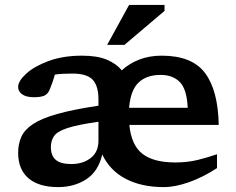

<svg xmlns="http://www.w3.org/2000/svg" viewBox="-20 -752 961 783"><path d="M274.5 -452Q253.5 -452 236 -451Q218.5 -450 204 -448Q195 -416 183 -387.5Q174.5 -367 159.2 -361.2Q144 -355.5 119 -355.5Q86.5 -355.5 70.2 -367.5Q54 -379.5 54 -397Q54 -421.5 86.8 -451.5Q119.5 -481.5 178.2 -503.2Q237 -525 315 -525Q376 -525 415.2 -508.8Q454.5 -492.5 476.5 -465Q507.5 -493.5 548.2 -509.2Q589 -525 639.5 -525Q763.5 -525 816.5 -453.8Q869.5 -382.5 872 -242.5H507.5Q515.5 -160 560.8 -124.8Q606 -89.5 695 -89.5Q745.5 -89.5 787.2 -100Q829 -110.5 865 -123V-66.5Q807.5 -29 750.8 -9Q694 11 648 11Q557 11 492.5 -22.8Q428 -56.5 397 -122Q381 -53 332 -21Q283 11 217 11Q138.5 11 96.2 -25Q54 -61 54 -129Q54 -165 67 -194Q80 -223 114.5 -246Q149 -269 213.5 -287.2Q278 -305.5 381.5 -321V-346.5Q381.5 -401.5 358 -426.8Q334.5 -452 274.5 -452ZM634.5 -446.5Q578 -446.5 545.2 -415.5Q512.5 -384.5 506.5 -312.5H745.5Q742 -388 713.5 -417.2Q685 -446.5 634.5 -446.5ZM187.5 -152.5Q187.5 -117 207.5 -100Q227.5 -83 271 -83Q318 -83 349.8 -107.5Q381.5 -132 381.5 -178V-255.5Q296.5 -243.5 255 -229.8Q213.5 -216 200.5 -197.2Q187.5 -178.5 187.5 -152.5ZM417 -569 506.5 -732H651V-707.5L487.5 -569Z"/></svg>

Font: Newsreader Caption Medium
Style: Regular
Weight: 500
Designer: Hugues Gentile
Foundry: Production Type
Version: Version 1.001